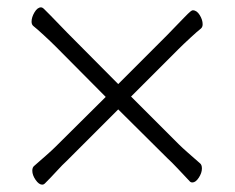

<svg xmlns="http://www.w3.org/2000/svg" viewBox="-20 -512 640 523"><path d="M302 -214 161 -73Q151 -64 135 -46.5Q119 -29 102 -12Q99 -9 95 -9Q86 -9 77 -22Q68 -35 68 -47Q68 -56 73 -60Q89 -74 105.5 -88.5Q122 -103 131 -112L268 -248L132 -385Q119 -398 99.5 -416Q80 -434 71 -441Q66 -445 66 -453Q66 -465 74 -478.5Q82 -492 92 -492Q95 -492 99 -488.5Q103 -485 117 -470.5Q131 -456 163 -423L302 -283L435 -416Q467 -449 480.5 -463Q494 -477 498.5 -480.5Q503 -484 505 -484Q516 -484 524 -471Q532 -458 532 -446Q532 -438 527 -434Q518 -427 498.5 -409Q479 -391 466 -378L337 -249L467 -119Q476 -110 492.5 -95.5Q509 -81 525 -67Q530 -63 530 -53Q530 -41 521.5 -28Q513 -15 504 -15Q499 -15 496 -19Q480 -36 463.5 -53.5Q447 -71 437 -80Z"/></svg>

Font: Moon Stars Kai HW Light
Style: Regular
Weight: 300
Designer: GuiWonder
Version: Version 1.101